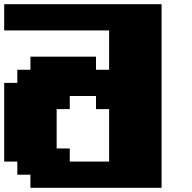

<svg xmlns="http://www.w3.org/2000/svg" viewBox="-20 -895 915 915"><path d="M125 0H750V-875H0V-750H500V-562.5H437.5V-625H125V-562.5H62.5V-500H0V-125H62.5V-62.5H125ZM500 -125H312.5V-187.5H250V-375H312.5V-437.5H437.5V-375H500Z"/></svg>

Font: Faithful 32x
Style: Bold
Weight: 400
Foundry: Faithful Resource Pack
Version: Version 1.0; January 27, 2023